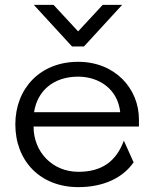

<svg xmlns="http://www.w3.org/2000/svg" viewBox="-20 -761 634 789"><path d="M200 -741H119L276 -570H325L482 -741H402L301 -632ZM43 -250C43 -100 145 8 302 8C405 8 485 -30 529 -94L489 -183C457 -97 398 -55 302 -55C195 -55 118 -137 118 -240V-241H551V-270C551 -397 453 -507 301 -507C145 -507 43 -397 43 -250ZM120 -300C133 -386 198 -446 301 -446C387 -446 464 -395 474 -300Z"/></svg>

Font: Absans
Style: Regular
Weight: 400
Designer: Valerio Monopoli
Version: Version 1.200;Glyphs 3.2 (3217)